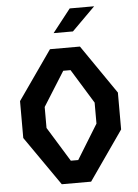

<svg xmlns="http://www.w3.org/2000/svg" viewBox="-61 -987 743 1034"><g transform="rotate(-5 310.0 -470.0)"><path d="M230.5 0H389L574.5 -266V-465.5L392.5 -730H230.5L45.5 -465.5V-266ZM290 -122 175 -309V-422.5L291.5 -608H331L445 -422.5V-309L330 -122ZM362 -814.5H257.5L355.5 -939.5H487.5Z"/></g></svg>

Font: Monaspace Krypton SemiBold
Style: Regular
Weight: 600
Designer: Riley Cran & the Lettermatic Team
Foundry: Lettermatic
Version: Version 1.200 (Monaspace Krypton)